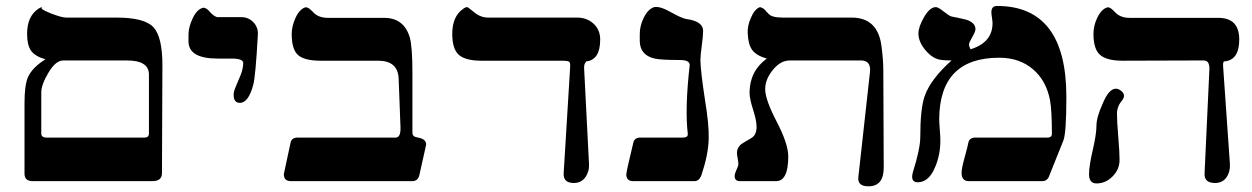

<svg xmlns="http://www.w3.org/2000/svg" viewBox="-20 -617 4266 654"><path d="M91.3 0Q63.5 0 63.5 -25.4V-266.6Q63.5 -325.2 74.7 -353Q89.8 -387.2 134.8 -415Q99.1 -425.3 85.7 -444.3Q72.3 -463.4 72.3 -501.5Q72.3 -562.5 111.8 -587.9Q119.6 -592.8 124.5 -592.8Q111.8 -587.9 150.4 -572.5Q189 -557.1 205.6 -557.1H377Q472.2 -557.1 502.7 -524.2Q533.2 -491.2 533.2 -395L531.7 -26.9Q531.7 0 499 0ZM195.3 -411.1Q169.9 -411.1 145.3 -369.9Q120.6 -328.6 120.6 -302.2V-162.6Q120.6 -148.4 138.2 -148.4H472.2Q487.3 -148.4 487.3 -162.6V-363.3Q487.3 -411.6 410.2 -411.1Z M783.2 -322.3 799.8 -361.8Q807.6 -380.9 808.6 -402.3Q808.6 -417.5 768.1 -417.5H721.2Q623.5 -417.5 622.1 -474.6V-500Q622.1 -523.9 636 -554Q649.9 -584 670.4 -590.3Q679.2 -592.8 691.9 -580.1Q693.4 -577.6 699.7 -571.3Q713.9 -558.6 721.2 -558.6H802.2Q826.2 -558.6 842.8 -541.5Q859.4 -524.4 858.4 -500Q850.6 -357.9 842.8 -328.6Q826.2 -266.6 797.4 -266.6Q775.9 -266.6 775.9 -293.5Q775.4 -304.7 783.2 -322.3Z M1384.8 0H970.7Q946.8 0 946.8 -23.9L969.7 -130.9Q973.6 -148.4 993.7 -148.4H1327.6Q1345.2 -148.4 1344.2 -182.6L1337.9 -349.1Q1335.4 -410.2 1268.1 -410.2H1072.3Q1017.6 -410.2 995.6 -429.2Q973.6 -448.2 973.6 -501.5Q973.6 -526.9 986.3 -555.4Q999 -584 1019 -591.8Q1027.8 -594.2 1040.5 -581.5Q1043 -580.1 1048.3 -573.7Q1065.9 -556.2 1096.7 -556.2H1288.1Q1356.4 -556.2 1376 -488.8Q1384.8 -457 1384.8 -369.6V-165Q1384.8 -152.3 1397.5 -149.9L1403.8 -148.4Q1431.6 -143.6 1431.6 -124.5L1408.7 -21.5Q1403.8 0 1384.8 0Z M1986.3 -58.6Q1987.8 -33.2 1973.9 -13.4Q1960 6.3 1934.6 6.3Q1898.9 6.3 1899.9 -25.4L1921.9 -385.7Q1923.3 -403.3 1918.7 -406.7Q1914.1 -410.2 1895 -410.2H1619.6Q1566.4 -410.2 1543.5 -429.7Q1520.5 -449.2 1520.5 -501.5Q1520.5 -561 1557.1 -586.4Q1564.9 -592.8 1571.3 -592.8Q1573.7 -592.8 1595.5 -575Q1617.2 -557.1 1642.6 -557.1H1945.8Q1979 -557.1 2001.7 -536.4Q2024.4 -515.6 2024.4 -482.4Q2024.4 -412.6 1976.1 -407.7L1975.1 -404.8Q1968.8 -398.4 1969.7 -383.3Z M2137.2 0Q2113.3 0 2113.3 -22.9Q2113.3 -31.7 2137.2 -130.9Q2141.1 -148.4 2161.6 -148.4H2306.2Q2323.7 -148.4 2322.8 -161.1Q2312.5 -246.1 2329.1 -393.6Q2331.5 -412.6 2295.9 -412.6Q2231 -412.6 2210 -417.5Q2160.6 -428.7 2159.2 -476.1V-501.5Q2159.2 -528.3 2171.9 -554.7Q2187 -586.4 2208.5 -592.8Q2227.5 -596.7 2264.9 -575.7Q2302.2 -554.7 2317.9 -552.2Q2375 -544.4 2375 -511.7Q2375 -495.1 2370.4 -461.4Q2365.7 -427.7 2365.7 -410.2Q2367.2 -369.6 2381.3 -276.9Q2395.5 -191.9 2394 -143.6Q2392.6 -90.3 2369.6 -21.5Q2361.8 0 2345.7 0Z M2943.4 -372.1Q2947.3 -411.6 2911.6 -411.1H2670.4Q2638.7 -411.1 2612.5 -378.9Q2586.4 -346.7 2586.4 -313.5Q2586.4 -277.8 2625.7 -202.4Q2665 -127 2665 -84Q2665 0 2623.5 0H2500Q2482.4 0 2482.4 -17.6Q2482.4 -25.4 2488.8 -38.8Q2495.1 -52.2 2495.1 -58.6Q2495.1 -64.9 2492.7 -77.6Q2490.2 -90.3 2490.2 -96.7Q2490.2 -110.8 2501.5 -123Q2506.3 -127.9 2538.1 -146Q2557.1 -156.2 2557.1 -185.5Q2557.1 -206.1 2545.2 -243.4Q2533.2 -280.8 2533.2 -300.8Q2533.2 -374.5 2591.8 -417.5Q2556.2 -427.7 2542.2 -446.8Q2528.3 -465.8 2526.9 -503.9Q2525.4 -527.8 2537.1 -554.7Q2549.8 -586.4 2568.8 -592.8Q2583 -588.9 2590.3 -577.6L2596.7 -571.3Q2606.9 -557.1 2646 -557.1H2880.9Q2969.7 -557.1 2982.4 -460.9Q2988.8 -414.1 2988.8 -374.5L2990.2 -45.9Q2990.2 17.6 2938 17.6Q2899.9 17.6 2903.8 -14.2Z M3529.8 0H3279.8Q3255.9 0 3255.4 -27.8Q3255.4 -43 3264.6 -76.2Q3278.8 -128.4 3278.3 -130.9Q3282.2 -148.4 3302.7 -148.4H3547.4Q3564 -148.4 3563 -162.6Q3563 -241.2 3556.6 -275.4Q3543.9 -342.8 3498 -381.6Q3452.1 -420.4 3383.8 -420.4Q3180.7 -420.4 3179.2 -211.9Q3179.2 -199.2 3181.2 -175Q3183.1 -150.9 3183.1 -138.2Q3183.1 -91.3 3166.5 -50.8Q3145 3.9 3106 3.9Q3079.1 3.9 3090.3 -33.2Q3114.3 -109.4 3114.7 -149.9Q3114.7 -247.6 3129.9 -290.5Q3150.4 -347.7 3221.2 -411.1Q3202.1 -411.1 3188.5 -412.6Q3159.2 -415 3133.8 -444.3Q3108.4 -473.6 3108.4 -502.9Q3108.4 -525.9 3127.9 -559.3Q3147.5 -592.8 3168 -592.8Q3175.8 -592.8 3194.1 -578.1Q3212.4 -563.5 3220.2 -561Q3245.6 -556.2 3272 -549.8Q3302.2 -539.6 3302.7 -518.1Q3302.7 -509.3 3291.7 -490.7Q3280.8 -472.2 3280.8 -465.8Q3280.8 -458 3286.1 -449.2Q3360.8 -472.2 3360.8 -538.1Q3360.8 -544.4 3358.9 -556.6Q3356.9 -568.8 3356.9 -575.2Q3356.9 -596.7 3376 -596.7Q3612.3 -596.7 3612.3 -287.1Q3612.3 -164.1 3602.1 -138.2L3552.7 -15.1Q3546.4 0 3529.8 0Z M4169.4 -58.6Q4170.9 -31.7 4157.5 -12.7Q4144 6.3 4118.7 6.3Q4082 6.3 4083 -25.4L4099.6 -383.3Q4099.6 -396 4095.2 -403.6Q4090.8 -411.1 4079.1 -411.1L3803.7 -410.2Q3750.5 -410.2 3727.5 -429.7Q3704.6 -449.2 3704.6 -501.5Q3704.6 -528.3 3716.3 -553.7Q3730.5 -585.4 3751.5 -591.8Q3759.3 -594.2 3772 -581.5L3779.8 -573.7Q3797.4 -556.2 3827.6 -556.2H4129.9Q4201.2 -556.2 4201.2 -482.4Q4201.2 -411.1 4148.9 -407.7Q4145 -403.8 4146.5 -387.2ZM3784.7 -230Q3784.7 -203.1 3789.1 -151.1Q3793.5 -99.1 3793.5 -72.3Q3793.5 -40.5 3770 -16.4Q3746.6 7.8 3714.8 7.8Q3689.5 7.8 3689.5 -23.9Q3689.5 -50.8 3702.1 -105.5Q3714.8 -160.2 3714.8 -188.7Q3714.8 -217.3 3735.4 -262.7Q3756.8 -314.9 3780.8 -314.9Q3789.6 -314.9 3799.1 -307.4Q3808.6 -299.8 3808.6 -290.5Q3808.6 -284.2 3803.7 -276.9Q3784.7 -255.4 3784.7 -230Z"/></svg>

Font: Accordance
Style: Bold-Italic
Weight: 700
Italic angle: -11°
Version: Version 1.2 (build January 31, 2020) Miklal Software Solutio